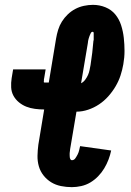

<svg xmlns="http://www.w3.org/2000/svg" viewBox="-20 -763 540 791"><path d="M276 8Q253 8 231 3.5Q209 -1 191 -12Q173 -23 159.5 -40Q146 -57 140 -78Q134 -99 134.5 -121.5Q135 -144 138 -167L162 -312Q143 -312 124 -314.5Q105 -317 88.5 -323.5Q72 -330 58 -341.5Q44 -353 35.5 -368.5Q27 -384 26 -403Q25 -422 28 -441L34 -477H168L162 -441Q161 -439 161 -436.5Q161 -434 161 -431.5Q161 -429 160.5 -426Q160 -423 163 -423H181L211 -604Q214 -622 219.5 -640Q225 -658 235 -674Q245 -690 259 -703.5Q273 -717 290 -726Q307 -735 326 -739Q345 -743 363 -743Q390 -743 414.5 -733Q439 -723 455 -703.5Q471 -684 479 -659Q487 -634 490 -607Q493 -580 493 -553Q493 -526 488 -498Q484 -475 476.5 -452Q469 -429 456 -407Q443 -385 426 -366Q409 -347 388 -333Q367 -319 343 -311Q319 -303 296 -303H295L269 -149Q269 -145 268 -140.5Q267 -136 267 -132Q267 -128 267 -123.5Q267 -119 267.5 -115Q268 -111 270 -107Q272 -103 276 -103Q285 -103 290.5 -111Q296 -119 300 -127Q304 -135 306 -143.5Q308 -152 310 -161L438 -143Q434 -124 427 -105.5Q420 -87 409.5 -69.5Q399 -52 384.5 -37Q370 -22 352.5 -11.5Q335 -1 315 3.5Q295 8 276 8ZM314 -420Q324 -425 331 -434.5Q338 -444 342.5 -454Q347 -464 349 -474.5Q351 -485 353 -495Q357 -520 360 -545.5Q363 -571 365 -596L366 -597Q366 -602 366 -606.5Q366 -611 366 -616Q366 -621 366 -626.5Q366 -632 361 -632Q357 -632 354.5 -627.5Q352 -623 350.5 -619Q349 -615 347.5 -611Q346 -607 345 -603Q344 -599 343 -594.5Q342 -590 342 -586Z"/></svg>

Font: Iosevka SS18 Heavy
Style: Italic
Weight: 900
Italic angle: -9°
Monospace: yes
Designer: Belleve Invis
Foundry: Belleve Invis
Version: Version 25.1.1; ttfautohint (v1.8.4)